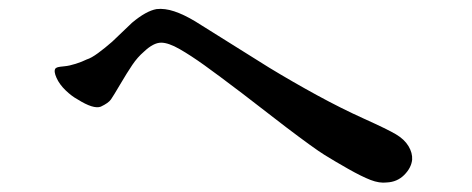

<svg xmlns="http://www.w3.org/2000/svg" viewBox="-20 -526 1040 423"><path d="M227 -434 271 -476Q302 -502 325 -506Q343 -508 364 -501Q385 -494 410 -479L573 -377Q624 -346 678 -316.5Q732 -287 783 -264Q834 -241 852.5 -230Q871 -219 880 -204Q889 -189 888 -174Q886 -156 870.5 -140.5Q855 -125 832 -124Q816 -122 796.5 -129.5Q777 -137 747 -154Q717 -171 694.5 -185Q672 -199 610 -246L514 -320Q460 -361 430 -382.5Q400 -404 375.5 -418Q351 -432 335 -432Q318 -432 297 -412Q283 -400 271.5 -383Q260 -366 245 -340.5Q230 -315 224.5 -307Q219 -299 202 -291Q186 -285 151 -307Q138 -314 124.5 -327Q111 -340 104.5 -354.5Q98 -369 102 -375Q104 -377 107.5 -378Q111 -379 122 -380Q133 -381 147 -385.5Q161 -390 171 -395Q181 -398 196 -409Q211 -420 227 -434Z"/></svg>

Font: ChillKai
Style: Regular
Weight: 400
Designer: ChillType
Foundry: 寒蝉字型
Version: Version 2.000